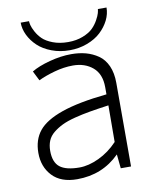

<svg xmlns="http://www.w3.org/2000/svg" viewBox="-86 -817 724 898"><g transform="rotate(-10 276.5 -368.5)"><path d="M74.2 -752H113.8Q113.8 -745.1 116.7 -732.9Q119.6 -720.7 130.1 -700.9Q140.6 -681.2 157.2 -664.8Q173.8 -648.4 205.3 -636.2Q236.8 -624 277.8 -624Q316.9 -624 347.9 -636.2Q378.9 -648.4 395.5 -664.8Q412.1 -681.2 423.1 -701.2Q434.1 -721.2 437.3 -733.2Q440.4 -745.1 440.9 -752H481.9Q481.9 -721.7 467.3 -692.1Q452.6 -662.6 427 -638.7Q401.4 -614.7 362.3 -599.9Q323.2 -585 277.8 -585Q232.4 -585 193.1 -599.9Q153.8 -614.7 128.4 -638.7Q103 -662.6 88.6 -692.1Q74.2 -721.7 74.2 -752ZM280.8 -565.9Q318.8 -565.9 350.3 -557.4Q381.8 -548.8 408.7 -530.3Q435.5 -511.7 450.7 -477.8Q465.8 -443.8 465.8 -397V0H417L410.2 -66.9Q328.1 15.1 208 15.1Q130.9 15.1 90.3 -28.1Q49.8 -71.3 49.8 -137.2Q49.8 -199.7 83.3 -241.2Q116.7 -282.7 196.5 -310.5Q276.4 -338.4 411.1 -352.1V-386.2Q411.1 -448.7 373.8 -480.5Q336.4 -512.2 279.8 -512.2Q236.8 -512.2 191.2 -499.5Q145.5 -486.8 113.8 -471.2L90.8 -517.1Q123.5 -537.1 177.7 -551.5Q231.9 -565.9 280.8 -565.9ZM228 -37.1Q271.5 -37.1 320.8 -60.3Q370.1 -83.5 410.2 -126L411.1 -299.8Q358.4 -292.5 321.3 -286.1Q284.2 -279.8 247.1 -270.3Q210 -260.7 186 -249Q162.1 -237.3 142.8 -221.7Q123.5 -206.1 114.7 -185.1Q106 -164.1 106 -137.2Q106 -83 135 -60.1Q164.1 -37.1 228 -37.1Z"/></g></svg>

Font: Stilu Light
Style: Regular
Weight: 300
Designer: Genilson Lima Santos
Foundry: Genilson Lima Santos
Version: Version 1.200;PS 001.200;hotconv 1.0.88;makeotf.lib2.5.64775